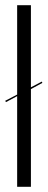

<svg xmlns="http://www.w3.org/2000/svg" viewBox="-27 -719 183 739"><path d="M39 -349 -4 -326 -7 -331 39 -355V-699H92V-383L134 -405L136 -400L92 -376V0H39Z"/></svg>

Font: Moniqa Cond Display
Style: Regular
Weight: 400
Width: 3
Designer: Rajesh Rajput
Foundry: Rajesh Rajput
Version: Version 1.000